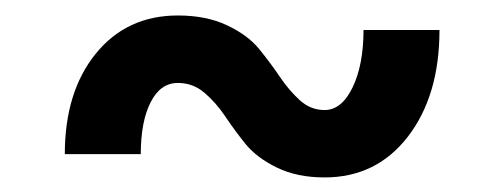

<svg xmlns="http://www.w3.org/2000/svg" viewBox="-20 -414 664 253"><path d="M407.7 -180.2Q371.6 -180.2 345 -193.1Q318.4 -206.1 303.7 -224.1Q289.1 -242.2 276.9 -260.5Q264.6 -278.8 249.5 -291.7Q234.4 -304.7 214.4 -304.7Q191.4 -304.7 178.5 -279.3Q165.5 -253.9 165.5 -210.9H65.4Q65.4 -293 106.2 -343.3Q147 -393.6 214.4 -393.6Q252 -393.6 279.3 -380.6Q306.6 -367.7 321.5 -349.4Q336.4 -331.1 348.6 -313Q360.8 -294.9 375 -282Q389.2 -269 407.7 -269Q430.2 -269 444.6 -298.8Q459 -328.6 459 -374.5H559.1Q559.1 -288.1 517.6 -234.1Q476.1 -180.2 407.7 -180.2Z"/></svg>

Font: Acari Sans Neue Black
Style: Regular
Weight: 900
Designer: Alfredo Marco Pradil
Foundry: Alfredo Marco Pradil
Version: Version 1.045;June 16, 2019;FontCreator 11.5.0.2425 64-bit; 